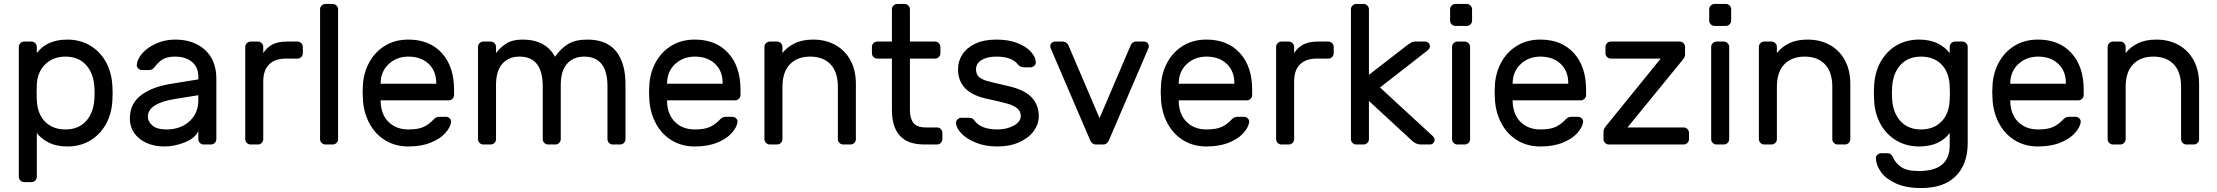

<svg xmlns="http://www.w3.org/2000/svg" viewBox="-20 -730 11200 970"><path d="M166 163Q166 174 158 182Q150 190 139 190H102Q91 190 83 182Q75 174 75 163V-493Q75 -504 83 -512Q91 -520 102 -520H139Q150 -520 158 -512Q166 -504 166 -493V-462Q217 -530 321 -530Q383 -530 433.5 -501Q484 -472 514.5 -418Q545 -364 548 -292Q549 -282 549 -260Q549 -237 548 -227Q545 -155 514.5 -101.5Q484 -48 434 -19Q384 10 321 10Q265 10 226.5 -9.5Q188 -29 166 -58ZM311 -76Q376 -76 414.5 -118Q453 -160 457 -232Q458 -242 458 -260Q458 -278 457 -288Q453 -360 414.5 -402Q376 -444 311 -444Q249 -444 209 -405.5Q169 -367 166 -303L165 -264L166 -224Q169 -154 208 -115Q247 -76 311 -76Z M982 -329V-342Q982 -391 949.5 -417.5Q917 -444 865 -444Q825 -444 802.5 -430.5Q780 -417 760 -390Q754 -382 747 -379Q740 -376 728 -376H698Q687 -376 678.5 -384Q670 -392 671 -403Q674 -433 700.5 -462.5Q727 -492 771 -511Q815 -530 865 -530Q958 -530 1015.5 -478Q1073 -426 1073 -332V-27Q1073 -16 1065 -8Q1057 0 1046 0H1009Q998 0 990 -8Q982 -16 982 -27V-68Q966 -32 914 -11Q862 10 810 10Q759 10 719 -8.5Q679 -27 657.5 -59Q636 -91 636 -131Q636 -206 692 -248.5Q748 -291 841 -306ZM982 -249 864 -230Q799 -220 763 -197.5Q727 -175 727 -141Q727 -116 750 -96Q773 -76 820 -76Q892 -76 937 -117Q982 -158 982 -224Z M1510 -493V-461Q1510 -450 1502 -442Q1494 -434 1483 -434H1425Q1369 -434 1339.5 -404.5Q1310 -375 1310 -319V-27Q1310 -16 1302 -8Q1294 0 1283 0H1246Q1235 0 1227 -8Q1219 -16 1219 -27V-493Q1219 -504 1227 -512Q1235 -520 1246 -520H1283Q1294 -520 1302 -512Q1310 -504 1310 -493V-462Q1330 -492 1358 -506Q1386 -520 1431 -520H1483Q1494 -520 1502 -512Q1510 -504 1510 -493Z M1661 0H1624Q1613 0 1605 -8Q1597 -16 1597 -27V-683Q1597 -694 1605 -702Q1613 -710 1624 -710H1661Q1672 -710 1680 -702Q1688 -694 1688 -683V-27Q1688 -16 1680 -8Q1672 0 1661 0Z M2274 -277V-250Q2274 -239 2266 -231Q2258 -223 2247 -223H1903V-217Q1905 -151 1943.5 -113.5Q1982 -76 2043 -76Q2093 -76 2120.5 -89Q2148 -102 2170 -126Q2178 -134 2184.5 -137Q2191 -140 2202 -140H2232Q2244 -140 2252 -132Q2260 -124 2259 -113Q2255 -86 2229.5 -57.5Q2204 -29 2156.5 -9.5Q2109 10 2043 10Q1979 10 1929 -19.5Q1879 -49 1849.5 -101Q1820 -153 1814 -218Q1812 -248 1812 -264Q1812 -280 1814 -310Q1820 -372 1849.5 -422Q1879 -472 1928.5 -501Q1978 -530 2043 -530Q2150 -530 2212 -462Q2274 -394 2274 -277ZM2184 -307V-310Q2184 -371 2145.5 -407.5Q2107 -444 2043 -444Q1985 -444 1944.5 -407Q1904 -370 1903 -310V-307Z M2620 -530Q2737 -530 2784 -443Q2813 -485 2850 -507.5Q2887 -530 2947 -530Q3045 -530 3092.5 -471Q3140 -412 3140 -304V-27Q3140 -16 3132 -8Q3124 0 3113 0H3076Q3065 0 3057 -8Q3049 -16 3049 -27V-294Q3049 -444 2931 -444Q2877 -444 2845 -408Q2813 -372 2813 -301V-27Q2813 -16 2805 -8Q2797 0 2786 0H2749Q2738 0 2730 -8Q2722 -16 2722 -27V-294Q2722 -444 2604 -444Q2550 -444 2518 -408Q2486 -372 2486 -301V-27Q2486 -16 2478 -8Q2470 0 2459 0H2422Q2411 0 2403 -8Q2395 -16 2395 -27V-493Q2395 -504 2403 -512Q2411 -520 2422 -520H2459Q2470 -520 2478 -512Q2486 -504 2486 -493V-462Q2510 -493 2540 -511.5Q2570 -530 2620 -530Z M3721 -277V-250Q3721 -239 3713 -231Q3705 -223 3694 -223H3350V-217Q3352 -151 3390.5 -113.5Q3429 -76 3490 -76Q3540 -76 3567.5 -89Q3595 -102 3617 -126Q3625 -134 3631.5 -137Q3638 -140 3649 -140H3679Q3691 -140 3699 -132Q3707 -124 3706 -113Q3702 -86 3676.5 -57.5Q3651 -29 3603.5 -9.5Q3556 10 3490 10Q3426 10 3376 -19.5Q3326 -49 3296.5 -101Q3267 -153 3261 -218Q3259 -248 3259 -264Q3259 -280 3261 -310Q3267 -372 3296.5 -422Q3326 -472 3375.5 -501Q3425 -530 3490 -530Q3597 -530 3659 -462Q3721 -394 3721 -277ZM3631 -307V-310Q3631 -371 3592.5 -407.5Q3554 -444 3490 -444Q3432 -444 3391.5 -407Q3351 -370 3350 -310V-307Z M4277 0H4240Q4229 0 4221 -8Q4213 -16 4213 -27V-291Q4213 -366 4176 -405Q4139 -444 4073 -444Q4008 -444 3970.5 -405Q3933 -366 3933 -291V-27Q3933 -16 3925 -8Q3917 0 3906 0H3869Q3858 0 3850 -8Q3842 -16 3842 -27V-493Q3842 -504 3850 -512Q3858 -520 3869 -520H3906Q3917 -520 3925 -512Q3933 -504 3933 -493V-462Q3955 -491 3993.5 -510.5Q4032 -530 4088 -530Q4151 -530 4200 -503Q4249 -476 4276.5 -425.5Q4304 -375 4304 -306V-27Q4304 -16 4296 -8Q4288 0 4277 0Z M4661 -86H4714Q4725 -86 4733 -78Q4741 -70 4741 -59V-27Q4741 -16 4733 -8Q4725 0 4714 0H4651Q4566 0 4526 -44.5Q4486 -89 4486 -175V-434H4412Q4401 -434 4393 -442Q4385 -450 4385 -461V-493Q4385 -504 4393 -512Q4401 -520 4412 -520H4486V-683Q4486 -694 4494 -702Q4502 -710 4513 -710H4550Q4561 -710 4569 -702Q4577 -694 4577 -683V-520H4704Q4715 -520 4723 -512Q4731 -504 4731 -493V-461Q4731 -450 4723 -442Q4715 -434 4704 -434H4577V-175Q4577 -132 4594.5 -109Q4612 -86 4661 -86Z M4820 -380Q4820 -421 4842 -455Q4864 -489 4907.5 -509.5Q4951 -530 5014 -530Q5076 -530 5121 -512Q5166 -494 5189.5 -467Q5213 -440 5213 -415Q5213 -405 5205 -397.5Q5197 -390 5186 -390H5153Q5134 -390 5123 -404Q5092 -444 5014 -444Q4968 -444 4939.5 -427Q4911 -410 4911 -380Q4911 -355 4925 -342Q4939 -329 4967 -321Q4995 -313 5066 -297Q5154 -278 5191 -239Q5228 -200 5228 -144Q5228 -103 5202.5 -68Q5177 -33 5129.5 -11.5Q5082 10 5019 10Q4957 10 4909.5 -9.5Q4862 -29 4836 -57Q4810 -85 4810 -110Q4810 -120 4818 -127.5Q4826 -135 4837 -135H4873Q4882 -135 4889 -133Q4896 -131 4902 -122Q4935 -76 5019 -76Q5066 -76 5101.5 -95.5Q5137 -115 5137 -144Q5137 -168 5119.5 -182.5Q5102 -197 5069 -206.5Q5036 -216 4966 -231Q4820 -262 4820 -380Z M5584 -25 5783 -489Q5784 -492 5784 -496Q5784 -506 5777 -513Q5770 -520 5760 -520H5719Q5699 -520 5690 -496L5535 -133L5380 -496Q5371 -520 5347 -520H5310Q5300 -520 5293 -513Q5286 -506 5286 -496Q5286 -492 5287 -489L5486 -25Q5496 0 5517 0H5554Q5574 0 5584 -25Z M6306 -277V-250Q6306 -239 6298 -231Q6290 -223 6279 -223H5935V-217Q5937 -151 5975.5 -113.5Q6014 -76 6075 -76Q6125 -76 6152.5 -89Q6180 -102 6202 -126Q6210 -134 6216.5 -137Q6223 -140 6234 -140H6264Q6276 -140 6284 -132Q6292 -124 6291 -113Q6287 -86 6261.5 -57.5Q6236 -29 6188.5 -9.5Q6141 10 6075 10Q6011 10 5961 -19.5Q5911 -49 5881.5 -101Q5852 -153 5846 -218Q5844 -248 5844 -264Q5844 -280 5846 -310Q5852 -372 5881.5 -422Q5911 -472 5960.5 -501Q6010 -530 6075 -530Q6182 -530 6244 -462Q6306 -394 6306 -277ZM6216 -307V-310Q6216 -371 6177.5 -407.5Q6139 -444 6075 -444Q6017 -444 5976.5 -407Q5936 -370 5935 -310V-307Z M6718 -493V-461Q6718 -450 6710 -442Q6702 -434 6691 -434H6633Q6577 -434 6547.5 -404.5Q6518 -375 6518 -319V-27Q6518 -16 6510 -8Q6502 0 6491 0H6454Q6443 0 6435 -8Q6427 -16 6427 -27V-493Q6427 -504 6435 -512Q6443 -520 6454 -520H6491Q6502 -520 6510 -512Q6518 -504 6518 -493V-462Q6538 -492 6566 -506Q6594 -520 6639 -520H6691Q6702 -520 6710 -512Q6718 -504 6718 -493Z M6896 -27Q6896 -16 6888 -8Q6880 0 6869 0H6832Q6821 0 6813 -8Q6805 -16 6805 -27V-683Q6805 -694 6813 -702Q6821 -710 6832 -710H6869Q6880 -710 6888 -702Q6896 -694 6896 -683V-352L7091 -503Q7102 -511 7110 -515.5Q7118 -520 7130 -520H7180Q7190 -520 7197 -513Q7204 -506 7204 -496Q7204 -485 7193 -476L6952 -288L7218 -43Q7228 -33 7228 -24Q7228 -14 7221 -7Q7214 0 7204 0H7157Q7136 0 7116 -17L6896 -220Z M7390 -599H7333Q7322 -599 7314 -607Q7306 -615 7306 -626V-683Q7306 -694 7314 -702Q7322 -710 7333 -710H7390Q7401 -710 7409 -702Q7417 -694 7417 -683V-626Q7417 -615 7409 -607Q7401 -599 7390 -599ZM7380 0H7343Q7332 0 7324 -8Q7316 -16 7316 -27V-493Q7316 -504 7324 -512Q7332 -520 7343 -520H7380Q7391 -520 7399 -512Q7407 -504 7407 -493V-27Q7407 -16 7399 -8Q7391 0 7380 0Z M7993 -277V-250Q7993 -239 7985 -231Q7977 -223 7966 -223H7622V-217Q7624 -151 7662.5 -113.5Q7701 -76 7762 -76Q7812 -76 7839.5 -89Q7867 -102 7889 -126Q7897 -134 7903.5 -137Q7910 -140 7921 -140H7951Q7963 -140 7971 -132Q7979 -124 7978 -113Q7974 -86 7948.5 -57.5Q7923 -29 7875.5 -9.5Q7828 10 7762 10Q7698 10 7648 -19.5Q7598 -49 7568.5 -101Q7539 -153 7533 -218Q7531 -248 7531 -264Q7531 -280 7533 -310Q7539 -372 7568.5 -422Q7598 -472 7647.5 -501Q7697 -530 7762 -530Q7869 -530 7931 -462Q7993 -394 7993 -277ZM7903 -307V-310Q7903 -371 7864.5 -407.5Q7826 -444 7762 -444Q7704 -444 7663.5 -407Q7623 -370 7622 -310V-307Z M8513 -59V-27Q8513 -16 8505 -8Q8497 0 8486 0H8108Q8097 0 8089 -8Q8081 -16 8081 -27V-66Q8081 -78 8095 -95L8370 -434H8118Q8107 -434 8099 -442Q8091 -450 8091 -461V-493Q8091 -504 8099 -512Q8107 -520 8118 -520H8466Q8477 -520 8485 -512Q8493 -504 8493 -493V-454Q8493 -444 8487 -436Q8481 -428 8479 -425L8202 -86H8486Q8497 -86 8505 -78Q8513 -70 8513 -59Z M8699 -599H8642Q8631 -599 8623 -607Q8615 -615 8615 -626V-683Q8615 -694 8623 -702Q8631 -710 8642 -710H8699Q8710 -710 8718 -702Q8726 -694 8726 -683V-626Q8726 -615 8718 -607Q8710 -599 8699 -599ZM8689 0H8652Q8641 0 8633 -8Q8625 -16 8625 -27V-493Q8625 -504 8633 -512Q8641 -520 8652 -520H8689Q8700 -520 8708 -512Q8716 -504 8716 -493V-27Q8716 -16 8708 -8Q8700 0 8689 0Z M9301 0H9264Q9253 0 9245 -8Q9237 -16 9237 -27V-291Q9237 -366 9200 -405Q9163 -444 9097 -444Q9032 -444 8994.5 -405Q8957 -366 8957 -291V-27Q8957 -16 8949 -8Q8941 0 8930 0H8893Q8882 0 8874 -8Q8866 -16 8866 -27V-493Q8866 -504 8874 -512Q8882 -520 8893 -520H8930Q8941 -520 8949 -512Q8957 -504 8957 -493V-462Q8979 -491 9017.5 -510.5Q9056 -530 9112 -530Q9175 -530 9224 -503Q9273 -476 9300.5 -425.5Q9328 -375 9328 -306V-27Q9328 -16 9320 -8Q9312 0 9301 0Z M9830 -462V-493Q9830 -504 9838 -512Q9846 -520 9857 -520H9894Q9905 -520 9913 -512Q9921 -504 9921 -493V-7Q9921 99 9861 159.5Q9801 220 9685 220Q9610 220 9559 197Q9508 174 9483.5 140Q9459 106 9457 71Q9456 60 9464.5 52Q9473 44 9484 44H9514Q9526 44 9533 50Q9540 56 9547 71Q9557 94 9585 114Q9613 134 9675 134Q9830 134 9830 5V-58Q9779 10 9675 10Q9613 10 9562.5 -19Q9512 -48 9481.5 -101.5Q9451 -155 9448 -227L9447 -260L9448 -293Q9451 -365 9481.5 -418.5Q9512 -472 9562 -501Q9612 -530 9675 -530Q9731 -530 9769.5 -510.5Q9808 -491 9830 -462ZM9539 -288 9538 -260 9539 -232Q9543 -160 9581.5 -118Q9620 -76 9685 -76Q9749 -76 9788 -115.5Q9827 -155 9830 -224Q9831 -234 9831 -260Q9831 -286 9830 -296Q9827 -366 9788 -405Q9749 -444 9685 -444Q9620 -444 9581.5 -402Q9543 -360 9539 -288Z M10507 -277V-250Q10507 -239 10499 -231Q10491 -223 10480 -223H10136V-217Q10138 -151 10176.5 -113.5Q10215 -76 10276 -76Q10326 -76 10353.5 -89Q10381 -102 10403 -126Q10411 -134 10417.5 -137Q10424 -140 10435 -140H10465Q10477 -140 10485 -132Q10493 -124 10492 -113Q10488 -86 10462.5 -57.5Q10437 -29 10389.5 -9.5Q10342 10 10276 10Q10212 10 10162 -19.5Q10112 -49 10082.5 -101Q10053 -153 10047 -218Q10045 -248 10045 -264Q10045 -280 10047 -310Q10053 -372 10082.5 -422Q10112 -472 10161.5 -501Q10211 -530 10276 -530Q10383 -530 10445 -462Q10507 -394 10507 -277ZM10417 -307V-310Q10417 -371 10378.5 -407.5Q10340 -444 10276 -444Q10218 -444 10177.5 -407Q10137 -370 10136 -310V-307Z M11063 0H11026Q11015 0 11007 -8Q10999 -16 10999 -27V-291Q10999 -366 10962 -405Q10925 -444 10859 -444Q10794 -444 10756.5 -405Q10719 -366 10719 -291V-27Q10719 -16 10711 -8Q10703 0 10692 0H10655Q10644 0 10636 -8Q10628 -16 10628 -27V-493Q10628 -504 10636 -512Q10644 -520 10655 -520H10692Q10703 -520 10711 -512Q10719 -504 10719 -493V-462Q10741 -491 10779.5 -510.5Q10818 -530 10874 -530Q10937 -530 10986 -503Q11035 -476 11062.5 -425.5Q11090 -375 11090 -306V-27Q11090 -16 11082 -8Q11074 0 11063 0Z"/></svg>

Font: Rubik
Style: Regular
Weight: 400
Designer: Hubert & Fischer
Foundry: Hubert & Fischer
Version: Version 1.100